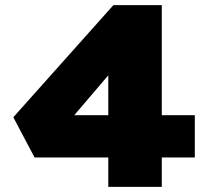

<svg xmlns="http://www.w3.org/2000/svg" viewBox="-20 -730 821 750"><path d="M403 0V-617L560 -620L213 -213L182 -280H741V-115H115L32 -272L423 -710H612V0Z"/></svg>

Font: Lexend Giga Black
Style: Regular
Weight: 900
Designer: Bonnie Shaver-Troup, Thomas Jockin
Foundry: Lexend
Version: Version 1.007